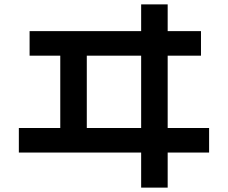

<svg xmlns="http://www.w3.org/2000/svg" viewBox="-20 -798 1040 876"><path d="M115 -544V-656H897V-544ZM66 -102V-214H934V-102ZM255 -608H376V-155H255ZM624 -778H745V58H624Z"/></svg>

Font: Murecho Thin Medium
Style: Regular
Weight: 500
Version: Version 1.010